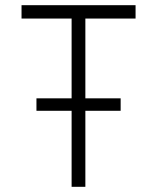

<svg xmlns="http://www.w3.org/2000/svg" viewBox="-20 -720 606 740"><path d="M120.5 -293V-341H445V-293ZM256 0V-648.5H63V-700H502.5V-648.5H309V0Z"/></svg>

Font: Overpass ExtraLight
Style: Regular
Weight: 250
Designer: Delve Withrington, Dave Bailey, Thomas Jockin
Foundry: Delve Fonts LLC
Version: Version 4.000